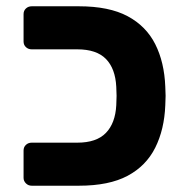

<svg xmlns="http://www.w3.org/2000/svg" viewBox="-20 -591 587 611"><path d="M81 0Q70 0 62.5 -7.5Q55 -15 55 -25V-112Q55 -123 62.5 -130Q70 -137 81 -137H226Q287 -137 317 -168Q347 -199 350 -256Q351 -274 351 -286Q351 -298 350 -315Q347 -373 317 -403.5Q287 -434 226 -434H81Q70 -434 62.5 -441Q55 -448 55 -459V-546Q55 -557 62.5 -564Q70 -571 81 -571H231Q327 -571 386 -539.5Q445 -508 474 -450.5Q503 -393 506 -315Q507 -298 507 -286Q507 -274 506 -256Q503 -179 474 -121Q445 -63 386 -31.5Q327 0 231 0Z"/></svg>

Font: Rubik
Style: Bold
Weight: 700
Designer: Hubert and Fischer
Foundry: Hubert and Fischer
Version: Version 2.300;gftools[0.9.30]